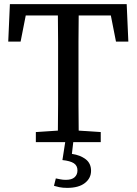

<svg xmlns="http://www.w3.org/2000/svg" viewBox="-20 -690 663 932"><path d="M20 -488 28 -670H595L603 -488H543L518 -615H362Q361 -552 361 -488Q361 -424 361 -359V-311Q361 -247 361 -183.5Q361 -120 362 -56L469 -49V0H154V-49L261 -56Q262 -119 262 -183Q262 -247 262 -311V-359Q262 -424 262 -487.5Q262 -551 261 -615H105L80 -488ZM283 87 297 -3H336L329 57Q370 63 396 83Q422 103 422 139Q422 175 392 198.5Q362 222 306 222Q284 222 267.5 218.5Q251 215 242 212L251 176Q262 178 273.5 180.5Q285 183 300 183Q328 183 342 170.5Q356 158 356 137Q356 114 338.5 102.5Q321 91 283 87Z"/></svg>

Font: Source Serif 4 SmText
Style: Regular
Weight: 400
Designer: Frank Grießhammer
Foundry: Adobe
Version: Version 4.005;hotconv 1.1.0;makeotfexe 2.6.0